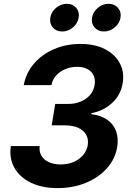

<svg xmlns="http://www.w3.org/2000/svg" viewBox="-20 -965 683 995"><path d="M278.3 9.8Q198.2 9.8 140.4 -18.1Q82.5 -45.9 54.7 -95.2Q26.9 -144.5 36.1 -208H185.5Q182.1 -179.2 194.8 -157.7Q207.5 -136.2 233.6 -124.5Q259.8 -112.8 294.4 -112.8Q330.6 -112.8 360.4 -125.2Q390.1 -137.7 409.9 -160.4Q429.7 -183.1 434.6 -212.4Q439.5 -243.2 426.8 -266.4Q414.1 -289.6 385.7 -302.5Q357.4 -315.4 314.9 -315.4H248L266.1 -426.3H333.5Q368.7 -426.3 397.9 -438.5Q427.2 -450.7 446.3 -472.4Q465.3 -494.1 470.2 -523.9Q475.1 -552.2 465.3 -573.5Q455.6 -594.7 433.8 -606.7Q412.1 -618.7 379.9 -618.7Q347.2 -618.7 318.8 -606.9Q290.5 -595.2 271.2 -574Q252 -552.7 246.6 -523.9H103Q114.7 -586.9 155.8 -635Q196.8 -683.1 259.5 -710.2Q322.3 -737.3 396.5 -737.3Q471.2 -737.3 523.7 -710.4Q576.2 -683.6 600.8 -637.5Q625.5 -591.3 615.7 -534.2Q606 -472.7 561 -431.4Q516.1 -390.1 453.6 -378.4L453.1 -373.5Q504.9 -366.7 537.1 -343.5Q569.3 -320.3 582 -284.2Q594.7 -248 587.4 -203.1Q577.1 -141.1 534.2 -93Q491.2 -44.9 425 -17.6Q358.9 9.8 278.3 9.8ZM518.6 -801.8Q487.8 -801.8 470 -822.8Q452.1 -843.8 457 -873.5Q461.9 -903.3 486.8 -924.3Q511.7 -945.3 542.5 -945.3Q573.2 -945.3 591.3 -924.3Q609.4 -903.3 604.5 -873.5Q599.6 -843.8 574.5 -822.8Q549.3 -801.8 518.6 -801.8ZM302.2 -801.8Q271.5 -801.8 253.7 -822.8Q235.8 -843.8 240.7 -873.5Q245.6 -903.3 270.5 -924.3Q295.4 -945.3 326.2 -945.3Q356.9 -945.3 374.8 -924.3Q392.6 -903.3 387.7 -873.5Q382.8 -843.8 357.9 -822.8Q333 -801.8 302.2 -801.8Z"/></svg>

Font: Inter 16pt
Style: Bold Italic
Weight: 700
Italic angle: -9.3988°
Version: Version 4.001;git-66647c0bb